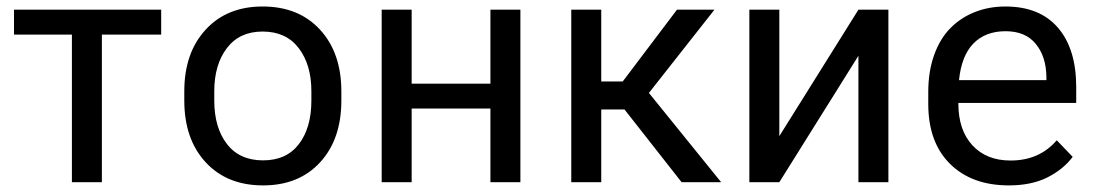

<svg xmlns="http://www.w3.org/2000/svg" viewBox="-20 -558 3354 588"><path d="M22.9 -452.1V-528.3H473.6V-452.1H292V0H200.2V-452.1Z M544.4 -250V-278.3Q544.4 -396 609.6 -467Q674.8 -538.1 784.2 -538.1Q895 -538.1 960.2 -467Q1025.4 -396 1025.4 -278.3V-250Q1025.4 -131.8 960.4 -61Q895.5 9.8 785.6 9.8Q675.3 9.8 609.9 -61Q544.4 -131.8 544.4 -250ZM636.2 -278.3V-250Q636.2 -167.5 674.8 -117.2Q713.4 -66.9 785.6 -66.9Q857.4 -66.9 895.5 -116.9Q933.6 -167 933.6 -250V-278.3Q933.6 -359.9 894.8 -410.6Q856 -461.4 784.2 -461.4Q713.4 -461.4 674.8 -410.6Q636.2 -359.9 636.2 -278.3Z M1148.9 0V-528.3H1240.7V-301.8H1481.9V-528.3H1573.7V0H1481.9V-225.6H1240.7V0Z M1729.5 0V-528.3H1821.3V-308.6H1887.2L2053.2 -528.3H2168L1967.3 -273.4L2188.5 0H2067.4L1892.6 -222.7H1821.3V0Z M2274.9 -528.3H2366.7V-141.1L2608.9 -528.3H2700.7V0H2608.9V-387.2L2366.7 0H2274.9Z M2822.8 -239.7V-275.9Q2822.8 -339.4 2840.8 -389.6Q2858.9 -439.9 2890.9 -472.2Q2922.9 -504.4 2965.8 -521.2Q3008.8 -538.1 3059.1 -538.1Q3164.1 -538.1 3220 -473.1Q3275.9 -408.2 3275.9 -291.5V-242.7H2915V-240.7Q2915 -159.7 2958 -113Q3001 -66.4 3074.7 -66.4Q3163.1 -66.4 3216.3 -128.4L3265.1 -77.6Q3236.3 -39.1 3187.5 -14.6Q3138.7 9.8 3069.8 9.8Q2956.1 9.8 2889.4 -56.2Q2822.8 -122.1 2822.8 -239.7ZM2917 -312.5H3184.6V-323.2Q3183.6 -385.3 3151.9 -423.8Q3120.1 -462.4 3059.6 -462.4Q2997.6 -462.4 2960.9 -424.6Q2924.3 -386.7 2917 -312.5Z"/></svg>

Font: Bert Sans Medium
Style: Regular
Weight: 500
Designer: Christian Robertson, Adam Twardoch, & Cristiano Sobral
Foundry: Google
Version: Version 12.135;January 10, 2020;FontCreator 12.0.0.2547 64-b